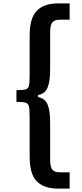

<svg xmlns="http://www.w3.org/2000/svg" viewBox="-20 -868 486 1133"><path d="M77 -336Q118 -336 132.5 -341Q147 -346 151 -363.5Q155 -381 155 -429V-657Q155 -763 198 -805.5Q241 -848 323 -848H391V-752H335Q302 -752 289 -736Q276 -720 276 -680V-462Q276 -387 260.5 -350.5Q245 -314 204 -307V-295Q245 -288 260.5 -252Q276 -216 276 -141V77Q276 117 289 133Q302 149 335 149H391V245H323Q241 245 198 203Q155 161 155 55V-173Q155 -222 151 -239Q147 -256 132.5 -261.5Q118 -267 77 -267Z"/></svg>

Font: Lopes Sans
Style: Bold
Weight: 700
Designer: Gabriel Lam, Diego Maldonado
Foundry: TypeRant, Foresti Design
Version: Version 4.000